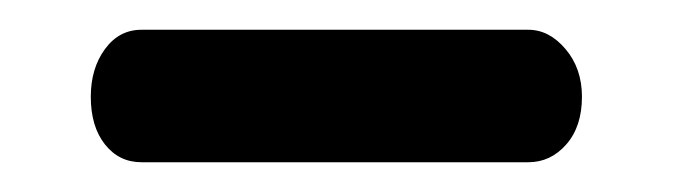

<svg xmlns="http://www.w3.org/2000/svg" viewBox="-20 -305 452 129"><path d="M41 -240Q41 -259 50.5 -272Q60 -285 75 -285H335Q349 -285 360 -272Q371 -259 371 -240Q371 -220 360.5 -208Q350 -196 335 -196H75Q60 -196 50.5 -208Q41 -220 41 -240Z"/></svg>

Font: AkaAcidDosis
Style: SemiBold
Weight: 600
Designer: Edgar Tolentino, Pablo Impallari, Igino Marini, Cyberella
Foundry: Edgar Tolentino, Pablo Impallari, Igino Marini, Cyberella
Version: Version 1.007